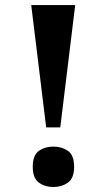

<svg xmlns="http://www.w3.org/2000/svg" viewBox="-20 -734 422 762"><path d="M163.3 -228.3 103.9 -714H278.5L219.2 -228.3ZM192.1 8.2Q158.2 8.2 134.1 -9.5Q110 -27.2 110 -72Q110 -118 134.1 -135.1Q158.2 -152.2 192.1 -152.2Q225.1 -152.2 249.7 -135.1Q274.2 -118 274.2 -71.9Q274.2 -27.1 249.7 -9.5Q225.1 8.2 192.1 8.2Z"/></svg>

Font: Noto Serif Khmer
Style: Regular
Weight: 400
Designer: Danh Hong and the Monotype Design Team
Foundry: Monotype Imaging Inc.
Version: Version 2.003